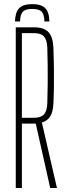

<svg xmlns="http://www.w3.org/2000/svg" viewBox="-20 -936 332 956"><path d="M140.5 -915.5Q185 -915.5 205 -895.5Q225 -875.5 226 -829H201Q200.5 -864 187.5 -877.8Q174.5 -891.5 140.5 -891.5Q107 -891.5 93.8 -877.8Q80.5 -864 80 -829H54.5Q56 -875.5 75.8 -895.5Q95.5 -915.5 140.5 -915.5ZM58.5 0V-800H149.5Q198.5 -800 221 -776.5Q243.5 -753 246 -698.5Q248 -647 248.5 -599Q249 -551 248.5 -507Q248 -463 246 -422Q244.5 -381 230.8 -357.8Q217 -334.5 188.5 -326L263.5 0H230L158 -320.5H89V0ZM89 -349.5H148.5Q183.5 -349.5 198.8 -366.2Q214 -383 215.5 -421Q217 -467.5 217.5 -514Q218 -560.5 217.5 -607Q217 -653.5 215.5 -699.5Q214 -737.5 199 -754.2Q184 -771 149.5 -771H89Z"/></svg>

Font: Big Shoulders Display ExtraLight
Style: Regular
Weight: 250
Designer: Patric King
Foundry: XO Type Co
Version: Version 2.002